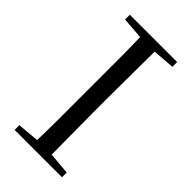

<svg xmlns="http://www.w3.org/2000/svg" viewBox="-226 -793 858 858"><g transform="rotate(45 202.5 -364.0)"><path d="M53 0V-30L156 -39Q158 -103 158 -168Q158 -252 158 -337V-391Q158 -476 158 -560Q158 -625 156 -690L53 -698V-728H352V-698L248 -690Q247 -626 247 -561Q246 -476 246 -391V-337Q246 -252 247 -168Q247 -104 248 -39L352 -30V0Z"/></g></svg>

Font: Early Summer Mincho
Style: Regular
Weight: 400
Designer: GuiWonder
Version: Version 1.002